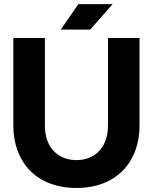

<svg xmlns="http://www.w3.org/2000/svg" viewBox="-20 -909 750 942"><path d="M422.4 -763.7 532.7 -888.7H364.7L277.8 -763.7ZM200.2 -722.7H45.4V-293C45.4 -117.2 155.8 13.2 355 13.2C554.2 13.2 664.6 -117.2 664.6 -293V-722.7H509.8V-293C509.8 -184.1 444.3 -123.5 355 -123.5C265.6 -123.5 200.2 -184.1 200.2 -293Z"/></svg>

Font: Giphurs ExtraBold
Style: Regular
Weight: 800
Version: Version 1.000